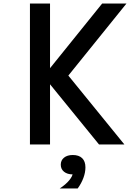

<svg xmlns="http://www.w3.org/2000/svg" viewBox="-20 -820 790 1090"><path d="M264 -800V0H150V-800ZM227 -387 560 -800H698L368 -391L686 0H542ZM325 115Q325 90 343.5 75Q362 60 393 60Q424 60 442.5 75Q461 90 461 115Q461 140 442.5 155Q424 170 393 170Q362 170 343.5 155Q325 140 325 115ZM393 162V60Q428 60 446.5 78Q465 96 465 130Q465 159 453.5 190Q442 221 421 250H319Q354 227 373.5 203Q393 179 393 162Z"/></svg>

Font: Martian Mono VF sWd Rg
Style: Regular
Weight: 400
Width: 6
Monospace: yes
Designer: Roman Shamin
Foundry: Evil Martians
Version: Version 1.100